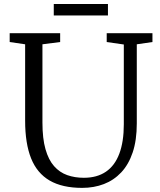

<svg xmlns="http://www.w3.org/2000/svg" viewBox="-20 -904 778 932"><path d="M379 8Q282.5 8 221.2 -27.5Q160 -63 131 -135.2Q102 -207.5 102 -318V-689L27 -700V-743H272V-700L186 -689V-309Q186 -231.5 200.8 -179.8Q215.5 -128 242.5 -97.5Q269.5 -67 306.2 -54Q343 -41 387 -41Q451 -41 494.2 -70.5Q537.5 -100 559.2 -158Q581 -216 581 -301V-688L498 -700V-743H720V-700L644 -689V-305Q644 -223.5 624.2 -164.5Q604.5 -105.5 568.5 -67.2Q532.5 -29 484.2 -10.5Q436 8 379 8ZM504 -884.5V-829H241V-884.5Z"/></svg>

Font: Merriweather Light
Style: Regular
Weight: 300
Designer: Eben Sorkin
Foundry: Eben Sorkin
Version: Version 2.100